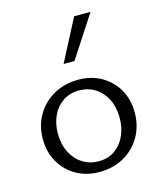

<svg xmlns="http://www.w3.org/2000/svg" viewBox="-108 -785 735 874"><g transform="rotate(-15 259.5 -348.5)"><path d="M253 8.5Q192.2 8.5 144.4 -18.9Q96.6 -46.2 69.3 -93.8Q41.9 -141.5 41.9 -202.1Q41.9 -266.5 71.4 -316.2Q100.8 -365.9 151.9 -394.3Q203 -422.6 267.5 -422.6Q328.3 -422.6 375.5 -395.6Q422.7 -368.5 450.1 -321.4Q477.5 -274.3 477.5 -213.1Q477.5 -149.3 448.6 -99Q419.6 -48.8 369 -20.2Q318.5 8.5 253 8.5ZM262.3 -39.7Q307.3 -39.7 339.3 -62.5Q371.3 -85.2 388.1 -123.1Q404.9 -161 404.9 -206Q404.9 -257.6 385.5 -295.4Q366.2 -333.2 333.2 -353.8Q300.2 -374.5 258.2 -374.5Q214.2 -374.5 181.7 -352.5Q149.2 -330.5 131.9 -293.4Q114.5 -256.3 114.5 -209.7Q114.5 -158.1 134.1 -119.8Q153.7 -81.5 187.3 -60.6Q220.8 -39.7 262.3 -39.7ZM221.8 -509.1 324.3 -706.5H401.6L273.1 -509.1Z"/></g></svg>

Font: Ysabeau
Style: Bold
Weight: 700
Designer: Christian Thalmann (Catharsis Fonts)
Version: Version 2.000;gftools[0.9.27.dev2+g8671c4b]